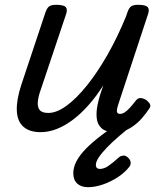

<svg xmlns="http://www.w3.org/2000/svg" viewBox="-20 -535 685 799"><path d="M149 15Q103 15 77.5 -7.5Q52 -30 50 -74.5Q48 -119 69 -183L169 -483Q176 -503 185.5 -509Q195 -515 214 -515Q245 -515 253.5 -505.5Q262 -496 255 -476L149 -160Q140 -135 137.5 -113Q135 -91 144.5 -78Q154 -65 181 -65Q216 -65 257 -95Q298 -125 341.5 -179Q385 -233 427 -306.5Q469 -380 505 -468L510 -483Q517 -503 526.5 -509Q536 -515 555 -515Q586 -515 594.5 -505.5Q603 -496 596 -476L473 -103Q467 -85 466.5 -76Q466 -67 470 -64Q474 -61 479 -61Q489 -61 499 -67.5Q509 -74 520 -86Q531 -98 544 -115Q553 -127 564 -127Q575 -127 588 -119Q601 -109 604.5 -100.5Q608 -92 601 -83Q591 -67 571.5 -44Q552 -21 523.5 -3Q495 15 459 15Q420 15 402.5 -1.5Q385 -18 382.5 -43Q380 -68 385.5 -96Q391 -124 399 -148L410 -180Q380 -133 348 -97Q316 -61 282.5 -36Q249 -11 215.5 2Q182 15 149 15ZM346 244Q318 244 301.5 229Q285 214 285 186Q285 161 298.5 135.5Q312 110 338 83.5Q364 57 401.5 28.5Q439 0 486 -33L546 -31V-26Q509 3 478 29.5Q447 56 425 79Q403 102 391 120Q379 138 379 151Q379 160 383.5 164Q388 168 395 168Q413 168 431 155.5Q449 143 476 119Q481 114 492 112.5Q503 111 514 122Q522 130 523.5 139.5Q525 149 519 158Q500 183 470 202.5Q440 222 407.5 233Q375 244 346 244Z"/></svg>

Font: Playwrite NZ
Style: Regular
Weight: 400
Designer: Veronika Burian, José Scaglione
Foundry: TypeTogether
Version: Version 1.002